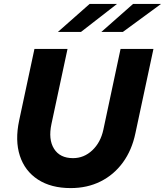

<svg xmlns="http://www.w3.org/2000/svg" viewBox="-20 -950 843 981"><path d="M341 11Q241 11 174 -32.5Q107 -76 81.5 -154Q56 -232 78 -335L156 -700H325L243 -317Q226 -238 256 -190Q286 -142 353 -142Q409 -142 451.5 -182Q494 -222 508 -287L596 -700H764L672 -270Q654 -183 608 -120Q562 -57 494 -23Q426 11 341 11ZM438 -930H578L394 -787H276ZM660 -930H803L608 -787H498Z"/></svg>

Font: Red Hat Text
Style: Bold Italic
Weight: 700
Italic angle: -12°
Designer: Pentagram, MCKL
Foundry: Pentagram, MCKL
Version: Version 1.023; ttfautohint (v1.8.3)